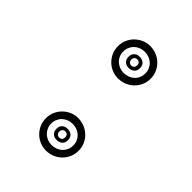

<svg xmlns="http://www.w3.org/2000/svg" viewBox="-126 -430 486 486"><g transform="rotate(45 116.5 -187.0)"><path d="M183.8 -315.9Q183.8 -303.5 179.1 -293Q174.3 -282.5 166.3 -274.7Q158.2 -266.8 147.5 -262.5Q136.7 -258.1 124.8 -258.1Q112.8 -258.1 102.3 -262.6Q91.8 -267.1 83.9 -275Q75.9 -283 71.4 -293.5Q66.9 -304 66.9 -315.9Q66.9 -327.9 71.4 -338.5Q75.9 -349.1 83.9 -356.9Q91.8 -364.7 102.3 -369.4Q112.8 -374 124.8 -374Q136.7 -374 147.5 -369.6Q158.2 -365.2 166.3 -357.4Q174.3 -349.6 179.1 -339Q183.8 -328.4 183.8 -315.9ZM164.8 -315.9Q164.8 -324.7 161.6 -331.7Q158.4 -338.6 153 -343.6Q147.5 -348.6 140.3 -351.3Q133.1 -354 124.8 -354Q116.9 -354 109.9 -351.2Q102.8 -348.4 97.4 -343.3Q92 -338.1 89 -331.2Q85.9 -324.2 85.9 -315.9Q85.9 -307.6 89 -300.7Q92 -293.7 97.4 -288.7Q102.8 -283.7 109.9 -280.9Q116.9 -278.1 124.8 -278.1Q133.1 -278.1 140.3 -280.8Q147.5 -283.4 153 -288.3Q158.4 -293.2 161.6 -300.3Q164.8 -307.4 164.8 -315.9ZM145.8 -315.9Q145.8 -306.2 139.9 -301Q134 -295.9 124.8 -295.9Q115.7 -295.9 110.2 -301.4Q104.7 -306.9 104.7 -315.9Q104.7 -325 110.2 -330.4Q115.7 -335.9 124.8 -335.9Q134 -335.9 139.9 -330.9Q145.8 -325.9 145.8 -315.9ZM135.7 -315.9Q135.7 -326.9 124.8 -326.9Q120.4 -326.9 117.6 -323.7Q114.7 -320.6 114.7 -315.9Q114.7 -311.5 117.6 -308.2Q120.4 -304.9 124.8 -304.9Q130.1 -304.9 132.9 -307.9Q135.7 -310.8 135.7 -315.9ZM183.8 -58.1Q183.8 -45.7 179.1 -35Q174.3 -24.4 166.3 -16.6Q158.2 -8.8 147.5 -4.4Q136.7 0 124.8 0Q112.8 0 102.3 -4.5Q91.8 -9 83.9 -17Q75.9 -24.9 71.4 -35.4Q66.9 -45.9 66.9 -58.1Q66.9 -70.1 71.4 -80.6Q75.9 -91.1 83.9 -99Q91.8 -106.9 102.3 -111.5Q112.8 -116 124.8 -116Q136.7 -116 147.5 -111.6Q158.2 -107.2 166.3 -99.4Q174.3 -91.6 179.1 -81.1Q183.8 -70.6 183.8 -58.1ZM164.8 -58.1Q164.8 -66.7 161.6 -73.6Q158.4 -80.6 153 -85.6Q147.5 -90.6 140.3 -93.3Q133.1 -95.9 124.8 -95.9Q116.9 -95.9 109.9 -93.1Q102.8 -90.3 97.4 -85.3Q92 -80.3 89 -73.4Q85.9 -66.4 85.9 -58.1Q85.9 -49.8 89 -42.8Q92 -35.9 97.4 -30.8Q102.8 -25.6 109.9 -22.8Q116.9 -20 124.8 -20Q133.1 -20 140.3 -22.7Q147.5 -25.4 153 -30.4Q158.4 -35.4 161.6 -42.4Q164.8 -49.3 164.8 -58.1ZM145.8 -58.1Q145.8 -48.1 139.9 -43.1Q134 -38.1 124.8 -38.1Q115.7 -38.1 110.2 -43.5Q104.7 -48.8 104.7 -58.1Q104.7 -67.1 110.2 -72.5Q115.7 -77.9 124.8 -77.9Q134 -77.9 139.9 -72.9Q145.8 -67.9 145.8 -58.1ZM135.7 -58.1Q135.7 -63.2 132.9 -66.2Q130.1 -69.1 124.8 -69.1Q120.4 -69.1 117.6 -65.8Q114.7 -62.5 114.7 -58.1Q114.7 -53.5 117.6 -50.3Q120.4 -47.1 124.8 -47.1Q135.7 -47.1 135.7 -58.1Z"/></g></svg>

Font: TafelwerkOT
Style: Regular
Weight: 400
Designer: Peter Wiegel
Foundry: Peter Wiegel, based on an original design named Oxford by Christine Lord, 1969
Version: Version 1.000